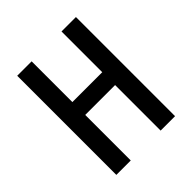

<svg xmlns="http://www.w3.org/2000/svg" viewBox="-197 -859 993 993"><g transform="rotate(-45 300.0 -362.5)"><path d="M85.5 -725H191V-427H409.5V-725H515V0H409.5V-333H191V0H85.5Z"/></g></svg>

Font: JuliaMono Medium
Style: Regular
Weight: 500
Monospace: yes
Designer: cormullion
Foundry: corm
Version: Version 0.054; ttfautohint (v1.8.4)